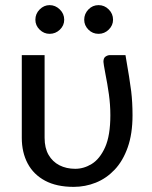

<svg xmlns="http://www.w3.org/2000/svg" viewBox="-20 -721 592 749"><path d="M267.5 8Q201 8 156 -16Q111 -40 88 -83.2Q65 -126.5 65 -183.5V-506H154V-183.5Q154 -143.5 169.5 -116.8Q185 -90 212 -76.2Q239 -62.5 273.5 -62.5Q307 -62.5 338 -81.5Q369.5 -101 390 -146.5Q410.5 -192.5 410.5 -271.5Q410.5 -312.5 404.8 -353.2Q399 -394 391 -434Q383.5 -474 383.5 -480Q383.5 -495 392 -500.5Q400.5 -506 408.5 -506H469.5Q486.5 -408.5 491.8 -365Q497 -321.5 497 -271.5Q497 -199 478.2 -146Q459.5 -93 427.2 -59Q395 -25 353.8 -8.5Q312.5 8 267.5 8ZM364.5 -589Q341 -589 324.8 -605.5Q308.5 -622 308.5 -644Q308.5 -667 324.8 -684Q341 -701 364.5 -701Q387.5 -701 404.2 -684.2Q421 -667.5 421 -644Q421 -622 404.2 -605.5Q387.5 -589 364.5 -589ZM173.5 -589Q151.5 -589 134.8 -605.2Q118 -621.5 118 -644Q118 -667.5 134.8 -684.2Q151.5 -701 173.5 -701Q196 -701 213.2 -684.2Q230.5 -667.5 230.5 -644Q230.5 -621.5 213.5 -605.2Q196.5 -589 173.5 -589Z"/></svg>

Font: Verano Sans
Style: Regular
Weight: 400
Designer: Lukasz Dziedzic with Adam Twardoch and Botio Nikoltchev
Foundry: tyPoland Lukasz Dziedzic
Version: Version 3.001;December 28, 2019;FontCreator 12.0.0.2547 64-b